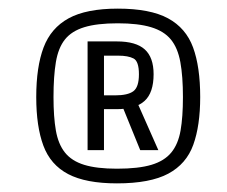

<svg xmlns="http://www.w3.org/2000/svg" viewBox="-20 -740 526 445"><path d="M64 -515Q64 -585 81 -630Q98 -675 139 -697.5Q180 -720 253 -720Q328 -720 369.5 -697.5Q411 -675 427.5 -630Q444 -585 444 -515Q444 -449 428 -404.5Q412 -360 370 -337.5Q328 -315 251 -315Q179 -315 138 -336.5Q97 -358 80.5 -402.5Q64 -447 64 -515ZM259 -505H297L347 -392H305ZM404 -515Q404 -563 398 -596Q392 -629 376 -648.5Q360 -668 330 -677Q300 -686 253 -686Q205 -686 175.5 -677Q146 -668 130.5 -648.5Q115 -629 109.5 -596Q104 -563 104 -515Q104 -469 109.5 -437.5Q115 -406 130.5 -386.5Q146 -367 175 -358Q204 -349 251 -349Q301 -349 331 -358Q361 -367 377 -386.5Q393 -406 398.5 -437.5Q404 -469 404 -515ZM183 -644H251Q295 -644 315.5 -625.5Q336 -607 336 -568Q336 -525 315 -506Q294 -487 250 -487H221V-392H183ZM302 -568Q302 -598 289.5 -604.5Q277 -611 254 -611H221V-519H247Q276 -519 289 -528.5Q302 -538 302 -568Z"/></svg>

Font: Khand Variable Light
Style: Regular
Weight: 300
Designer: Satya Rajpurohit
Foundry: Indian Type Foundry
Version: Version 3.000